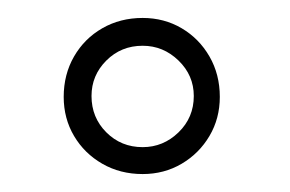

<svg xmlns="http://www.w3.org/2000/svg" viewBox="-20 -670 323 214"><path d="M51 -562Q51 -587 62.5 -607Q74 -627 94 -638.5Q114 -650 139 -650Q163 -650 182.5 -638.5Q202 -627 213.5 -607Q225 -587 225 -562Q225 -538 213.5 -518.5Q202 -499 182.5 -487.5Q163 -476 139 -476Q114 -476 94 -487.5Q74 -499 62.5 -518.5Q51 -538 51 -562ZM139 -506Q162 -506 179 -522.5Q196 -539 196 -563Q196 -586 179 -602.5Q162 -619 139 -619Q115 -619 98.5 -602.5Q82 -586 82 -563Q82 -539 98.5 -522.5Q115 -506 139 -506Z"/></svg>

Font: Josefin Sans Thin Light
Style: Regular
Weight: 300
Version: Version 2.000